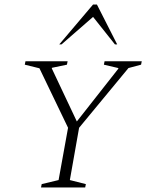

<svg xmlns="http://www.w3.org/2000/svg" viewBox="-20 -832 649 852"><path d="M162 0 165 -15 240 -33 282 -265 155 -529 90 -545 93 -560H280L277 -545L210 -531V-528L321 -293L505 -527V-530L441 -545L444 -560H609L606 -545L550 -530L331 -265L290 -33L361 -15L358 0ZM243 -635 393 -812H410L500 -635H490L393 -757L253 -635Z"/></svg>

Font: Spectral SC ExtraLight
Style: Italic
Weight: 275
Italic angle: -10°
Designer: Jean-Baptiste Levee
Foundry: Production Type
Version: Version 2.001